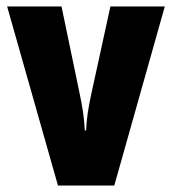

<svg xmlns="http://www.w3.org/2000/svg" viewBox="-20 -573 531 593"><path d="M159 0H333L489 -553H321L262 -283C253 -242 247 -204 246 -170H242C240 -211 234 -246 226 -284L170 -553H2Z"/></svg>

Font: Noto Sans Telugu ExtraCondensed Black
Style: Regular
Weight: 900
Width: 2
Designer: Jelle Bosma - Monotype Design Team
Foundry: Monotype Imaging Inc.
Version: Version 2.005